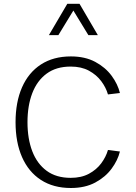

<svg xmlns="http://www.w3.org/2000/svg" viewBox="-20 -963 699 989"><path d="M121.6 -333.5Q121.6 -248.5 146.2 -184.1Q170.9 -119.6 220.2 -83.3Q269.5 -46.9 344.2 -46.9Q398.9 -46.9 438 -67.9Q477.1 -88.9 501.5 -121.8Q525.9 -154.8 536.1 -190.4L597.7 -182.6Q586.9 -137.7 554.9 -94.2Q522.9 -50.8 470.5 -22.7Q418 5.4 345.2 5.4Q254.9 5.4 190.9 -36.1Q127 -77.6 93.5 -153.8Q60.1 -230 60.1 -333.5Q60.1 -437 93.5 -513.2Q127 -589.4 190.9 -630.9Q254.9 -672.4 345.2 -672.4Q418 -672.4 470.5 -644.3Q522.9 -616.2 554.9 -572.8Q586.9 -529.3 597.7 -483.9L536.1 -476.6Q525.9 -512.2 501.5 -544.9Q477.1 -577.6 438 -598.9Q398.9 -620.1 344.2 -620.1Q269.5 -620.1 220.2 -583.7Q170.9 -547.4 146.2 -482.9Q121.6 -418.5 121.6 -333.5ZM483.9 -782.2H435.1L357.9 -908.7L280.8 -782.2H231.9L326.7 -943.4H389.6Z"/></svg>

Font: Estedad-FD Light
Style: Regular
Weight: 300
Designer: Amin Abedi
Version: Version 7.3